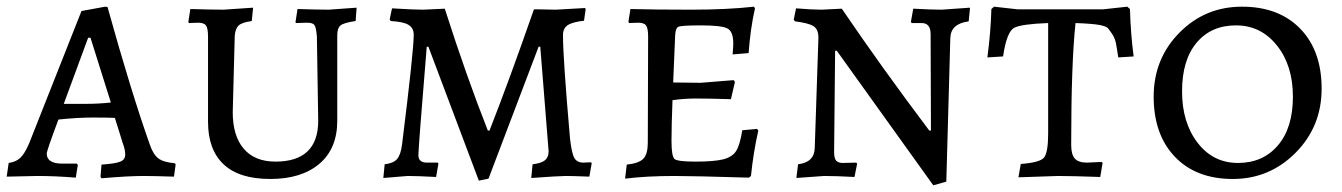

<svg xmlns="http://www.w3.org/2000/svg" viewBox="-22 -527 4019 575"><path d="M499 2 504 -34 502 -38C479.3 -40 462.8 -44.8 452.5 -52.5C442.2 -60.2 433.7 -73.7 427 -93C389 -200.3 346.7 -338 300 -506L293 -507L222 -494L65 -97C56.3 -77 47.7 -62.8 39 -54.5C30.3 -46.2 18.7 -41 4 -39L-2 2L90 0C126 0 164.3 1.7 205 5L211 -33L208 -37H165C133.7 -37 118 -47 118 -67C118 -73 129.7 -107 153 -169C191 -173 225.3 -175 256 -175C286.7 -175 308.7 -174.7 322 -174L346 -97C350.7 -85 353 -74 353 -64C353 -54 348.2 -47 338.5 -43C328.8 -39 310 -36 282 -34L279 2L282 7C334.7 2.3 376.7 0 408 0C428 0 458.3 0.7 499 2ZM237 -216H169L242 -414H249L310 -220C284.7 -217.3 260.3 -216 237 -216Z M803 -43C761.7 -43 730 -55.8 708 -81.5C686 -107.2 675 -143.7 675 -191L681 -420C682.3 -434.7 686.3 -445 693 -451C699.7 -457 712.7 -461.3 732 -464L736 -504L647 -498C623.7 -498 590.7 -498.7 548 -500L542 -461L544 -458L571 -459C583 -459 591 -456.2 595 -450.5C599 -444.8 601 -433.7 601 -417V-162C601 -106.7 616.5 -64.3 647.5 -35C678.5 -5.7 725.2 9 787.5 9C849.8 9 898.8 -6.2 934.5 -36.5C970.2 -66.8 988 -109.7 988 -165V-421C988 -435.7 991.3 -445.7 998 -451C1004.7 -456.3 1019.7 -460.7 1043 -464L1046 -504L962 -498C941.3 -498 910.3 -498.7 869 -500L863 -461L864 -458L898 -459C909.3 -459 916.7 -456.5 920 -451.5C923.3 -446.5 925.7 -435 927 -417L931 -166C931 -84 888.3 -43 803 -43Z M1743 2 1750 -38 1748 -41 1725 -40C1712.3 -40 1703.3 -44.7 1698 -54C1692.7 -63.3 1688.3 -83 1685 -113C1671 -273 1664 -376 1664 -422C1664 -435.3 1668.7 -445.2 1678 -451.5C1687.3 -457.8 1703.7 -462.3 1727 -465L1732 -500L1730 -503L1643 -498L1592 -499H1577C1529 -361 1484.7 -240 1444 -136H1439C1397 -242 1354 -363.7 1310 -501L1245 -498C1227 -498 1196 -499.3 1152 -502L1145 -469L1148 -464C1173.3 -462.7 1191.2 -458.8 1201.5 -452.5C1211.8 -446.2 1217 -436.3 1217 -423C1217 -390.3 1205.3 -280.7 1182 -94C1179.3 -73.3 1174.3 -58.8 1167 -50.5C1159.7 -42.2 1147.3 -37 1130 -35L1126 6L1199 0C1217.7 0 1246 1 1284 3L1291 -37L1289 -40H1257C1239.7 -40 1231 -47.3 1231 -62C1231 -76.7 1239.3 -185 1256 -387H1261L1412 14L1441 8L1591 -387H1596L1621 -74C1621 -62 1617.3 -53 1610 -47C1602.7 -41 1590.3 -37 1573 -35L1569 6C1625 2 1659.8 0 1673.5 0C1687.2 0 1710.3 0.7 1743 2Z M1994 -280 2000 -422C2000.7 -435.3 2003.7 -443.5 2009 -446.5C2014.3 -449.5 2036.8 -451 2076.5 -451C2116.2 -451 2142.3 -448.2 2155 -442.5C2167.7 -436.8 2174 -421.7 2174 -397C2174 -389.7 2173.3 -378.7 2172 -364L2220 -368C2223.3 -416 2229.7 -460.7 2239 -502L2236 -507C2182.7 -501 2119.5 -498 2046.5 -498C1973.5 -498 1913.3 -498.7 1866 -500L1860 -462L1862 -458L1889 -459C1901 -459 1909 -456.2 1913 -450.5C1917 -444.8 1919 -433.7 1919 -417L1918 -100C1918 -77.3 1913.7 -61.3 1905 -52C1896.3 -42.7 1879.7 -36.7 1855 -34L1850 8C1892.7 2.7 1942 0 1998 0C2036 0 2110.3 1.7 2221 5L2227 0C2231.7 -46.7 2239 -92 2249 -136L2245 -141L2201 -137C2196.3 -107 2190 -86 2182 -74C2174 -62 2160.8 -53.8 2142.5 -49.5C2124.2 -45.2 2097.2 -43 2061.5 -43C2025.8 -43 2004.8 -45.5 1998.5 -50.5C1992.2 -55.5 1989 -73.5 1989 -104.5C1989 -135.5 1990 -176.3 1992 -227C2015.3 -230.3 2038.8 -232 2062.5 -232C2086.2 -232 2121 -231.3 2167 -230L2179 -282L2175 -287L2076 -279Z M2738 -458C2756 -458 2765 -447 2765 -425L2766 -136H2761C2667 -260.7 2579.7 -382.3 2499 -501L2438 -498C2420 -498 2394.7 -499.3 2362 -502L2355 -468L2359 -463C2386.3 -459.7 2404.8 -454.8 2414.5 -448.5C2424.2 -442.2 2429 -430.7 2429 -414L2418 -84C2417.3 -55.3 2400.7 -39 2368 -35L2363 6L2446 0C2469.3 0 2499.7 1 2537 3L2545 -37L2542 -40L2502 -39C2492.7 -39 2486 -41.3 2482 -46C2478 -50.7 2476 -59.3 2476 -72L2479 -375H2484L2773 28L2812 17L2824 -413C2824.7 -441.7 2843 -458.3 2879 -463L2883 -504L2798 -498C2778 -498 2749.7 -499 2713 -501L2706 -462L2708 -458Z M3117 -127C3117 -89 3112.8 -65 3104.5 -55C3096.2 -45 3073 -38.7 3035 -36L3028 4L3147 0C3173 0 3215 1 3273 3L3280 -39L3277 -42L3233 -40C3216.3 -40 3204.3 -44 3197 -52C3189.7 -60 3186 -73.7 3186 -93C3186 -255.7 3190.3 -377.3 3199 -458C3233.7 -456.7 3258 -454.7 3272 -452C3284.7 -449.3 3292.5 -446.3 3295.5 -443C3298.5 -439.7 3302.8 -433.8 3308.5 -425.5C3314.2 -417.2 3318 -407.8 3320 -397.5C3322 -387.2 3324.3 -373 3327 -355L3373 -358C3367 -404 3363.3 -451.3 3362 -500L3354 -507L3281 -499H3026L2955 -507L2947 -500C2945.7 -454 2941.7 -405.7 2935 -355L2982 -358C2989.3 -408 3000.7 -436.7 3016 -444C3030 -451.3 3063.7 -456 3117 -458Z M3564.5 -99.5C3533.5 -139.8 3518 -191.2 3518 -253.5C3518 -315.8 3532.5 -364.3 3561.5 -399C3590.5 -433.7 3629.8 -451 3679.5 -451C3729.2 -451 3770 -431 3802 -391C3834 -351 3850 -299.8 3850 -237.5C3850 -175.2 3835 -126.5 3805 -91.5C3775 -56.5 3735.2 -39 3685.5 -39C3635.8 -39 3595.5 -59.2 3564.5 -99.5ZM3858 -69.5C3910 -121.8 3936 -185.8 3936 -261.5C3936 -337.2 3914.7 -397 3872 -441C3829.3 -485 3771.2 -507 3697.5 -507C3623.8 -507 3561.3 -481 3510 -429C3458.7 -377 3433 -313.2 3433 -237.5C3433 -161.8 3454.2 -101.8 3496.5 -57.5C3538.8 -13.2 3596.7 9 3670 9C3743.3 9 3806 -17.2 3858 -69.5Z"/></svg>

Font: Alegreya SC
Style: Regular
Weight: 400
Designer: Juan Pablo del Peral
Foundry: Juan Pablo del Peral
Version: Version 1.003